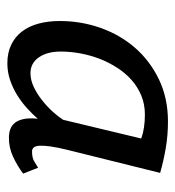

<svg xmlns="http://www.w3.org/2000/svg" viewBox="4 -485 492 540"><g transform="rotate(90 250.0 -215.0)"><path d="M401.4 -158.2Q394.5 -129.9 391.8 -110.8Q389.2 -91.8 389.9 -80.3Q390.6 -68.8 394.8 -64Q398.9 -59.1 405.8 -59.1Q423.3 -59.1 433.3 -64.9Q443.4 -70.8 451.7 -76.2L468.3 -34.2Q447.3 -18.1 421.1 -5.9Q395 6.3 366.7 5.9Q354 5.9 343.3 2Q332.5 -2 325.2 -11.2Q317.9 -20.5 314.7 -36.1Q311.5 -51.8 314 -75.2Q301.3 -60.5 284.7 -45.4Q268.1 -30.3 248.3 -17.8Q228.5 -5.4 205.8 2.4Q183.1 10.3 158.2 10.3Q128.4 10.3 106 -0.5Q83.5 -11.2 68.6 -30.8Q53.7 -50.3 46.4 -77.4Q39.1 -104.5 39.1 -137.2Q39.1 -197.3 58.6 -252.2Q78.1 -307.1 114.7 -349.1Q151.4 -391.1 203.9 -416.3Q256.3 -441.4 321.8 -441.4Q359.9 -441.4 396 -435.3Q432.1 -429.2 466.3 -419.4ZM186 -54.7Q205.1 -54.7 224.6 -64Q244.1 -73.2 261.7 -87.2Q279.3 -101.1 293.7 -116.9Q308.1 -132.8 316.9 -146.5L369.6 -366.2Q341.8 -376.5 302.2 -376.5Q273.4 -376.5 249 -366.5Q224.6 -356.4 205.1 -339.1Q185.5 -321.8 170.4 -298.3Q155.3 -274.9 145.3 -248.8Q135.3 -222.7 130.1 -194.6Q125 -166.5 125 -140.1Q125 -101.6 141.4 -78.1Q157.7 -54.7 186 -54.7Z"/></g></svg>

Font: PT Astra Sans
Style: Italic
Weight: 400
Italic angle: -16°
Designer: A.Korolkova, I. Chaeva
Foundry: ParaType Ltd
Version: Version 1.001; ttfautohint (v1.6)